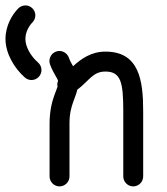

<svg xmlns="http://www.w3.org/2000/svg" viewBox="-110 -682 615 706"><path d="M73.7 -445.8C80.1 -427.7 89.8 -410.6 96.7 -398.9C101.1 -391.6 102.5 -388.2 103.5 -384.8C101.6 -380.4 100.6 -375.5 100.6 -370.6C100.6 -368.2 101.1 -365.7 101.6 -363.3C99.1 -355.5 95.2 -346.7 90.3 -333C81.5 -308.6 72.3 -274.9 72.3 -226.6V-33.2C72.3 -13.2 88.9 3.4 108.9 3.4C128.9 3.4 145.5 -13.2 145.5 -33.2V-226.6C145.5 -264.2 151.9 -287.1 159.7 -308.6C165 -323.7 170.9 -337.4 174.3 -352.1C220.2 -387.7 231.9 -418.9 277.8 -418.9C335.4 -418.9 343.3 -377 343.3 -272.5V-33.2C343.3 -13.2 359.9 3.4 379.9 3.4C399.9 3.4 416.5 -13.2 416.5 -33.2V-272.5C416.5 -386.7 401.9 -492.2 277.8 -492.2C224.1 -492.2 187.5 -464.8 158.7 -438.5C152.8 -448.7 147 -459 143.1 -470.2C138.2 -483.9 124.5 -494.6 108.4 -494.6C88.4 -494.6 71.8 -478 71.8 -458C71.8 -453.6 72.3 -450.2 73.7 -445.8ZM9.3 -599.6C15.1 -605.5 20 -615.2 20 -625.5C20 -645.5 3.4 -662.1 -16.6 -662.1C-26.9 -662.1 -36.6 -657.2 -42.5 -651.4C-64.5 -629.4 -89.8 -588.4 -89.8 -538.6C-89.8 -484.4 -56.6 -430.7 -18.6 -397C-11.7 -391.1 -3.4 -387.7 5.9 -387.7C25.9 -387.7 42.5 -404.3 42.5 -424.3C42.5 -435.1 38.1 -444.8 30.3 -451.7C2.9 -475.6 -16.6 -509.8 -16.6 -538.6C-16.6 -564 -3.4 -586.9 9.3 -599.6Z"/></svg>

Font: Velvelyne
Style: Regular
Weight: 400
Designer: Manon Van der Borght et Mariel Nils
Foundry: Velvetyne
Version: Version 1.070;Glyphs 3.3.1 (3343)